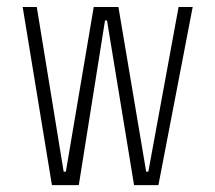

<svg xmlns="http://www.w3.org/2000/svg" viewBox="-20 -538 626 558"><path d="M130.9 0 45.9 -517.6H86.9L165 -39.1H171.4L252.4 -517.6H324.2L404.8 -39.1H411.1L499 -517.6H540L440.4 0H369.6L291 -478.5H285.2L209 0Z"/></svg>

Font: Caskaydia Cove ExtraLight
Style: Regular
Weight: 200
Monospace: yes
Designer: Aaron Bell
Foundry: Saja Typeworks
Version: Version 4.300; ttfautohint (v1.8.3)